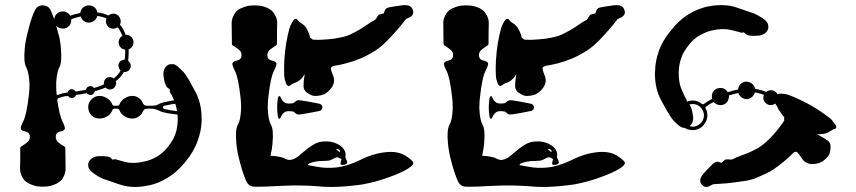

<svg xmlns="http://www.w3.org/2000/svg" viewBox="-20 -741 3399 762"><path d="M343.8 -364.3Q343.8 -364.3 343.8 -364.3Q337.9 -363.3 333 -365.2Q328.1 -367.2 324.2 -371.1Q313.5 -369.1 302.7 -367.2Q292 -365.2 282.2 -364.3Q280.3 -360.4 277.3 -357.4Q274.4 -353.5 269.5 -352.5Q263.7 -350.6 257.8 -353.5Q252.9 -355.5 250 -360.4Q247.1 -360.4 244.1 -359.4Q241.2 -359.4 239.3 -359.4Q231.4 -357.4 223.6 -355.5Q216.8 -352.5 210 -350.6Q210 -348.6 209 -347.7Q208 -345.7 207 -344.7Q216.8 -279.3 228.5 -257.8Q239.3 -236.3 237.3 -229.5Q234.4 -221.7 217.8 -218.8Q201.2 -214.8 201.2 -197.3Q201.2 -183.6 212.9 -174.8Q225.6 -165 233.4 -161.1Q236.3 -159.2 238.3 -157.2Q239.3 -154.3 239.3 -152.3Q239.3 -125 240.2 -71.3Q240.2 -53.7 231.4 -38.1Q223.6 -22.5 208 -14.6Q207 -13.7 206.1 -12.7Q204.1 -11.7 203.1 -11.7Q181.6 -2 167 -1Q152.3 0 149.4 0Q147.5 0 132.8 -1Q118.2 -2 96.7 -11.7Q95.7 -11.7 93.8 -12.7Q92.8 -13.7 91.8 -14.6Q76.2 -22.5 68.4 -38.1Q59.6 -53.7 59.6 -71.3Q60.5 -97.7 60.5 -152.3Q60.5 -154.3 61.5 -157.2Q63.5 -159.2 66.4 -161.1Q74.2 -165 85.9 -174.8Q98.6 -183.6 98.6 -197.3Q98.6 -214.8 82 -218.8Q65.4 -221.7 62.5 -229.5Q60.5 -237.3 73.2 -261.7Q85.9 -287.1 94.7 -365.2Q96.7 -380.9 96.7 -393.6Q97.7 -405.3 96.7 -416Q93.8 -456.1 84 -474.6Q73.2 -493.2 78.1 -547.9Q81.1 -582 93.8 -627.9Q105.5 -674.8 119.1 -701.2Q128.9 -719.7 149.4 -719.7Q170.9 -719.7 180.7 -701.2Q184.6 -693.4 187.5 -684.6Q191.4 -675.8 195.3 -665Q196.3 -671.9 199.2 -678.7Q203.1 -684.6 209 -689.5Q220.7 -697.3 234.4 -695.3Q248 -693.4 256.8 -681.6Q257.8 -680.7 257.8 -679.7Q257.8 -679.7 258.8 -678.7Q267.6 -681.6 277.3 -684.6Q288.1 -686.5 297.9 -689.5Q298.8 -689.5 298.8 -689.5Q298.8 -689.5 298.8 -689.5Q299.8 -701.2 308.6 -710Q318.4 -718.8 331.1 -719.7Q332 -719.7 333 -719.7Q344.7 -719.7 354.5 -712.9Q364.3 -704.1 366.2 -691.4Q378.9 -690.4 389.6 -687.5Q400.4 -683.6 410.2 -679.7Q418 -685.5 427.7 -686.5Q437.5 -687.5 446.3 -681.6Q455.1 -674.8 458 -664.1Q460.9 -653.3 456.1 -643.6Q462.9 -634.8 468.8 -625Q474.6 -614.3 478.5 -602.5Q489.3 -603.5 497.1 -597.7Q505.9 -591.8 508.8 -581.1Q511.7 -569.3 506.8 -559.6Q501 -548.8 490.2 -544.9Q491.2 -533.2 490.2 -521.5Q490.2 -510.7 488.3 -500Q491.2 -498 494.1 -494.1Q497.1 -491.2 498 -486.3Q501 -476.6 496.1 -467.8Q491.2 -459 481.4 -456.1Q478.5 -456.1 476.6 -455.1Q473.6 -455.1 471.7 -456.1Q469.7 -453.1 468.8 -450.2Q466.8 -447.3 464.8 -444.3Q459 -436.5 453.1 -430.7Q446.3 -423.8 439.5 -418.9Q439.5 -418 439.5 -418Q439.5 -418 440.4 -417Q442.4 -407.2 437.5 -398.4Q432.6 -389.6 422.9 -386.7Q416 -384.8 410.2 -386.7Q403.3 -388.7 398.4 -393.6Q388.7 -388.7 377.9 -385.7Q367.2 -381.8 356.4 -378.9Q355.5 -374 351.6 -370.1Q348.6 -366.2 343.8 -364.3ZM321.3 -384.8Q321.3 -384.8 321.3 -384.8Q322.3 -389.6 325.2 -393.6Q329.1 -397.5 334 -398.4Q339.8 -400.4 344.7 -398.4Q349.6 -396.5 352.5 -391.6Q363.3 -394.5 373 -398.4Q382.8 -401.4 392.6 -406.2Q390.6 -415 395.5 -423.8Q400.4 -431.6 410.2 -434.6Q416 -435.5 420.9 -434.6Q426.8 -433.6 431.6 -429.7Q437.5 -434.6 443.4 -440.4Q448.2 -446.3 453.1 -452.1Q455.1 -454.1 456.1 -457Q458 -459 459 -460.9Q456.1 -462.9 454.1 -466.8Q452.1 -469.7 451.2 -473.6Q448.2 -483.4 453.1 -492.2Q458 -501 467.8 -502.9Q469.7 -503.9 471.7 -503.9Q472.7 -503.9 474.6 -503.9Q476.6 -513.7 476.6 -523.4Q477.5 -533.2 476.6 -543.9Q467.8 -544.9 460.9 -550.8Q454.1 -556.6 452.1 -565.4Q449.2 -575.2 453.1 -584Q457 -593.8 465.8 -598.6Q461.9 -608.4 457 -617.2Q453.1 -626 447.3 -632.8Q439.5 -627.9 430.7 -627Q420.9 -627 413.1 -631.8Q404.3 -638.7 401.4 -648.4Q398.4 -658.2 402.3 -668Q393.6 -671.9 384.8 -673.8Q376 -676.8 366.2 -677.7Q363.3 -667 355.5 -660.2Q346.7 -652.3 335 -651.4Q323.2 -650.4 313.5 -657.2Q303.7 -664.1 300.8 -675.8Q290 -672.9 281.2 -670.9Q271.5 -668 262.7 -665Q263.7 -656.2 260.7 -648.4Q256.8 -639.6 249 -633.8Q238.3 -626 225.6 -627.9Q211.9 -628.9 203.1 -638.7Q210 -615.2 215.8 -591.8Q220.7 -567.4 221.7 -547.9Q226.6 -493.2 215.8 -474.6Q206.1 -456.1 203.1 -416Q203.1 -405.3 203.1 -393.6Q203.1 -380.9 205.1 -365.2Q205.1 -364.3 205.1 -364.3Q205.1 -363.3 205.1 -363.3Q212.9 -366.2 220.7 -368.2Q228.5 -371.1 236.3 -372.1Q239.3 -373 242.2 -373Q245.1 -374 248 -374Q249 -378.9 252.9 -381.8Q255.9 -384.8 260.7 -386.7Q266.6 -387.7 271.5 -385.7Q277.3 -382.8 280.3 -377.9Q290 -378.9 299.8 -380.9Q310.5 -382.8 321.3 -384.8ZM718.8 -441.4Q718.8 -441.4 718.8 -441.4Q728.5 -427.7 754.9 -377.9Q780.3 -332 780.3 -268.6Q780.3 -264.6 780.3 -260.7Q779.3 -223.6 764.6 -182.6Q751 -141.6 715.8 -98.6Q681.6 -56.6 644.5 -35.2Q608.4 -12.7 573.2 -5.9Q543 1 516.6 1Q483.4 1 455.1 -8.8Q402.3 -26.4 386.7 -32.2Q373 -38.1 354.5 -50.8Q336.9 -63.5 333 -72.3Q331.1 -76.2 330.1 -83Q329.1 -90.8 332 -97.7Q335.9 -106.4 345.7 -113.3Q356.4 -120.1 369.1 -121.1Q392.6 -122.1 404.3 -120.1Q416 -118.2 419.9 -114.3Q422.9 -110.4 425.8 -108.4Q427.7 -106.4 431.6 -108.4Q434.6 -109.4 437.5 -109.4Q440.4 -108.4 443.4 -107.4Q445.3 -106.4 478.5 -97.7Q511.7 -89.8 555.7 -100.6Q578.1 -105.5 602.5 -119.1Q626 -132.8 646.5 -158.2Q672.9 -190.4 680.7 -224.6Q687.5 -257.8 684.6 -286.1Q674.8 -287.1 664.1 -289.1Q653.3 -290 643.6 -292Q634.8 -293.9 626 -295.9Q616.2 -298.8 610.4 -302.7Q603.5 -305.7 596.7 -307.6Q589.8 -309.6 582 -309.6Q576.2 -309.6 563.5 -309.6Q557.6 -309.6 552.7 -306.6Q548.8 -302.7 546.9 -297.9Q542 -286.1 530.3 -278.3Q519.5 -270.5 504.9 -270.5Q489.3 -270.5 474.6 -279.3Q459 -289.1 454.1 -303.7Q453.1 -306.6 451.2 -307.6Q449.2 -309.6 446.3 -309.6Q442.4 -309.6 433.6 -309.6Q430.7 -309.6 428.7 -307.6Q426.8 -306.6 425.8 -303.7Q420.9 -289.1 405.3 -279.3Q390.6 -270.5 375 -270.5Q356.4 -270.5 342.8 -283.2Q330.1 -296.9 330.1 -315.4Q330.1 -334 342.8 -346.7Q356.4 -360.4 375 -360.4Q390.6 -360.4 405.3 -350.6Q420.9 -340.8 425.8 -326.2Q426.8 -324.2 428.7 -322.3Q430.7 -321.3 433.6 -321.3Q437.5 -321.3 446.3 -321.3Q449.2 -321.3 451.2 -322.3Q453.1 -324.2 454.1 -326.2Q459 -340.8 474.6 -350.6Q489.3 -360.4 504.9 -360.4Q519.5 -360.4 530.3 -352.5Q542 -344.7 546.9 -332Q548.8 -327.1 552.7 -324.2Q557.6 -321.3 563.5 -321.3Q569.3 -321.3 582 -321.3Q589.8 -321.3 596.7 -322.3Q603.5 -324.2 610.4 -328.1Q616.2 -331.1 626 -334Q634.8 -335.9 643.6 -337.9Q650.4 -339.8 657.2 -340.8Q664.1 -341.8 670.9 -342.8Q666 -354.5 662.1 -362.3Q658.2 -370.1 657.2 -370.1Q655.3 -373 654.3 -376Q653.3 -378.9 654.3 -381.8Q654.3 -385.7 652.3 -387.7Q650.4 -389.6 645.5 -392.6Q640.6 -395.5 636.7 -406.2Q631.8 -417 628.9 -440.4Q627 -453.1 631.8 -464.8Q635.7 -476.6 644.5 -481.4Q650.4 -486.3 657.2 -486.3Q665 -486.3 668.9 -486.3Q678.7 -484.4 694.3 -468.8Q710.9 -454.1 718.8 -441.4ZM631.8 -308.6Q641.6 -306.6 655.3 -303.7Q668.9 -301.8 682.6 -299.8Q681.6 -307.6 679.7 -315.4Q677.7 -322.3 675.8 -329.1Q663.1 -328.1 651.4 -325.2Q640.6 -323.2 631.8 -321.3Q627 -320.3 627 -315.4Q627 -310.5 631.8 -308.6Z M1087.9 -269.5Q1083 -271.5 1082 -285.2Q1080.1 -299.8 1080.1 -311.5Q1080.1 -312.5 1080.1 -314.5Q1080.1 -317.4 1080.1 -318.4Q1080.1 -330.1 1082 -344.7Q1083 -358.4 1087.9 -359.4Q1091.8 -361.3 1095.7 -350.6Q1100.6 -339.8 1111.3 -333Q1116.2 -330.1 1125 -330.1Q1133.8 -330.1 1139.6 -331.1Q1145.5 -331.1 1149.4 -335.9Q1153.3 -339.8 1160.2 -342.8Q1167 -344.7 1203.1 -337.9Q1238.3 -331.1 1238.3 -331.1Q1253.9 -329.1 1256.8 -323.2Q1259.8 -317.4 1259.8 -314.5Q1259.8 -312.5 1256.8 -306.6Q1253.9 -300.8 1238.3 -298.8Q1238.3 -298.8 1203.1 -292Q1167 -285.2 1160.2 -287.1Q1153.3 -290 1149.4 -293.9Q1145.5 -298.8 1139.6 -298.8Q1133.8 -299.8 1125 -299.8Q1116.2 -299.8 1111.3 -296.9Q1100.6 -290 1095.7 -279.3Q1091.8 -268.6 1087.9 -269.5ZM1127 -399.4Q1127 -399.4 1127 -399.4Q1125 -398.4 1120.1 -402.3Q1115.2 -406.2 1109.4 -428.7Q1107.4 -438.5 1107.4 -469.7Q1107.4 -501 1111.3 -536.1Q1115.2 -571.3 1122.1 -601.6Q1128.9 -631.8 1133.8 -641.6Q1143.6 -662.1 1149.4 -665Q1154.3 -667 1156.2 -666Q1159.2 -665 1162.1 -660.2Q1166 -656.2 1168 -654.3Q1170.9 -652.3 1180.7 -645.5Q1191.4 -638.7 1199.2 -623Q1204.1 -614.3 1207 -605.5Q1210 -596.7 1210.9 -590.8Q1213.9 -589.8 1215.8 -587.9Q1217.8 -585.9 1220.7 -584Q1222.7 -583 1250 -583Q1277.3 -584 1308.6 -587.9Q1326.2 -590.8 1342.8 -594.7Q1358.4 -598.6 1371.1 -604.5Q1405.3 -621.1 1430.7 -638.7Q1456.1 -656.2 1462.9 -659.2Q1469.7 -661.1 1475.6 -671.9Q1481.4 -682.6 1486.3 -683.6Q1491.2 -684.6 1497.1 -686.5Q1502.9 -687.5 1502.9 -687.5Q1502.9 -687.5 1506.8 -698.2Q1509.8 -709 1524.4 -711.9Q1539.1 -714.8 1574.2 -719.7Q1581.1 -720.7 1586.9 -720.7Q1611.3 -720.7 1617.2 -704.1Q1620.1 -698.2 1620.1 -692.4Q1620.1 -680.7 1608.4 -673.8Q1590.8 -665 1590.8 -665Q1590.8 -665 1574.2 -643.6Q1556.6 -622.1 1533.2 -596.7Q1516.6 -579.1 1500 -563.5Q1482.4 -547.9 1467.8 -539.1Q1429.7 -515.6 1405.3 -506.8Q1381.8 -497.1 1352.5 -489.3Q1324.2 -482.4 1310.5 -480.5Q1297.9 -478.5 1293.9 -472.7Q1291 -467.8 1301.8 -441.4Q1312.5 -415 1294.9 -391.6Q1277.3 -368.2 1255.9 -363.3Q1234.4 -358.4 1221.7 -361.3Q1209 -365.2 1197.3 -374Q1185.5 -382.8 1184.6 -397.5Q1184.6 -405.3 1185.5 -419.9Q1187.5 -434.6 1189.5 -447.3Q1187.5 -443.4 1184.6 -439.5Q1181.6 -435.5 1178.7 -431.6Q1167 -418.9 1155.3 -414.1Q1143.6 -410.2 1140.6 -408.2Q1137.7 -407.2 1133.8 -403.3Q1129.9 -400.4 1127 -399.4ZM1518.6 -137.7Q1518.6 -137.7 1518.6 -137.7Q1562.5 -140.6 1590.8 -122.1Q1619.1 -103.5 1620.1 -94.7Q1621.1 -83 1585 -63.5Q1547.9 -44.9 1499 -29.3Q1472.7 -20.5 1445.3 -14.6Q1418 -7.8 1394.5 -5.9Q1339.8 1 1293 1Q1264.6 1 1239.3 -2Q1169.9 -6.8 1108.4 -3.9Q1090.8 -2.9 1064.5 -2Q1037.1 0 1008.8 0Q1005.9 0 995.1 0Q985.4 0 982.4 -1Q975.6 -2 968.8 -6.8Q962.9 -11.7 959 -18.6Q946.3 -44.9 933.6 -91.8Q920.9 -137.7 918 -171.9Q913.1 -226.6 923.8 -245.1Q934.6 -264.6 936.5 -303.7Q937.5 -314.5 936.5 -326.2Q936.5 -338.9 934.6 -354.5Q925.8 -433.6 913.1 -458Q900.4 -483.4 902.3 -490.2Q905.3 -498 921.9 -501Q938.5 -504.9 938.5 -522.5Q938.5 -536.1 926.8 -544.9Q914.1 -554.7 906.2 -559.6Q903.3 -560.5 901.4 -562.5Q900.4 -565.4 900.4 -567.4Q900.4 -594.7 899.4 -649.4Q899.4 -666 908.2 -681.6Q916 -697.3 931.6 -706.1Q932.6 -706.1 933.6 -707Q935.5 -708 936.5 -708Q958 -717.8 972.7 -718.8Q987.3 -719.7 989.3 -719.7Q992.2 -719.7 1006.8 -718.8Q1021.5 -717.8 1043 -709Q1043.9 -708 1045.9 -707Q1046.9 -707 1047.9 -706.1Q1063.5 -697.3 1071.3 -681.6Q1080.1 -666 1080.1 -649.4Q1079.1 -622.1 1079.1 -568.4Q1079.1 -565.4 1078.1 -563.5Q1076.2 -560.5 1073.2 -559.6Q1065.4 -554.7 1052.7 -544.9Q1041 -536.1 1041 -522.5Q1041 -504.9 1057.6 -501Q1074.2 -498 1077.1 -490.2Q1079.1 -483.4 1066.4 -458Q1053.7 -433.6 1044.9 -354.5Q1043 -338.9 1043 -326.2Q1042 -314.5 1043 -304.7Q1044.9 -264.6 1055.7 -245.1Q1066.4 -226.6 1061.5 -171.9Q1060.5 -161.1 1058.6 -148.4Q1056.6 -136.7 1053.7 -123Q1096.7 -120.1 1111.3 -111.3Q1127 -101.6 1146.5 -110.4Q1154.3 -113.3 1163.1 -120.1Q1171.9 -127.9 1181.6 -135.7Q1200.2 -152.3 1223.6 -167Q1247.1 -181.6 1279.3 -179.7Q1299.8 -178.7 1316.4 -170.9Q1333 -163.1 1340.8 -153.3Q1351.6 -140.6 1351.6 -127.9Q1350.6 -116.2 1350.6 -116.2Q1350.6 -116.2 1356.4 -103.5Q1362.3 -89.8 1345.7 -86.9Q1328.1 -84 1332 -96.7Q1335 -109.4 1335 -109.4Q1335 -109.4 1327.1 -114.3Q1319.3 -119.1 1309.6 -114.3Q1300.8 -109.4 1293.9 -106.4Q1286.1 -102.5 1268.6 -102.5Q1260.7 -102.5 1245.1 -101.6Q1229.5 -99.6 1219.7 -96.7Q1208 -93.8 1204.1 -89.8Q1201.2 -85.9 1201.2 -85.9Q1201.2 -85.9 1238.3 -79.1Q1274.4 -72.3 1312.5 -76.2Q1355.5 -80.1 1410.2 -106.4Q1464.8 -133.8 1518.6 -137.7ZM1326.2 -146.5Q1321.3 -150.4 1317.4 -149.4Q1313.5 -149.4 1313.5 -149.4Q1318.4 -144.5 1328.1 -136.7Q1328.1 -136.7 1329.1 -140.6Q1330.1 -143.6 1326.2 -146.5Z M1927.7 -269.5Q1922.9 -271.5 1921.9 -285.2Q1919.9 -299.8 1919.9 -311.5Q1919.9 -312.5 1919.9 -314.5Q1919.9 -317.4 1919.9 -318.4Q1919.9 -330.1 1921.9 -344.7Q1922.9 -358.4 1927.7 -359.4Q1931.6 -361.3 1935.5 -350.6Q1940.4 -339.8 1951.2 -333Q1956.1 -330.1 1964.8 -330.1Q1973.6 -330.1 1979.5 -331.1Q1985.4 -331.1 1989.3 -335.9Q1993.2 -339.8 2000 -342.8Q2006.8 -344.7 2043 -337.9Q2078.1 -331.1 2078.1 -331.1Q2093.8 -329.1 2096.7 -323.2Q2099.6 -317.4 2099.6 -314.5Q2099.6 -312.5 2096.7 -306.6Q2093.8 -300.8 2078.1 -298.8Q2078.1 -298.8 2043 -292Q2006.8 -285.2 2000 -287.1Q1993.2 -290 1989.3 -293.9Q1985.4 -298.8 1979.5 -298.8Q1973.6 -299.8 1964.8 -299.8Q1956.1 -299.8 1951.2 -296.9Q1940.4 -290 1935.5 -279.3Q1931.6 -268.6 1927.7 -269.5ZM1966.8 -399.4Q1966.8 -399.4 1966.8 -399.4Q1964.8 -398.4 1960 -402.3Q1955.1 -406.2 1949.2 -428.7Q1947.3 -438.5 1947.3 -469.7Q1947.3 -501 1951.2 -536.1Q1955.1 -571.3 1961.9 -601.6Q1968.8 -631.8 1973.6 -641.6Q1983.4 -662.1 1989.3 -665Q1994.1 -667 1996.1 -666Q1999 -665 2002 -660.2Q2005.9 -656.2 2007.8 -654.3Q2010.7 -652.3 2020.5 -645.5Q2031.2 -638.7 2039.1 -623Q2043.9 -614.3 2046.9 -605.5Q2049.8 -596.7 2050.8 -590.8Q2053.7 -589.8 2055.7 -587.9Q2057.6 -585.9 2060.5 -584Q2062.5 -583 2089.8 -583Q2117.2 -584 2148.4 -587.9Q2166 -590.8 2182.6 -594.7Q2198.2 -598.6 2210.9 -604.5Q2245.1 -621.1 2270.5 -638.7Q2295.9 -656.2 2302.7 -659.2Q2309.6 -661.1 2315.4 -671.9Q2321.3 -682.6 2326.2 -683.6Q2331.1 -684.6 2336.9 -686.5Q2342.8 -687.5 2342.8 -687.5Q2342.8 -687.5 2346.7 -698.2Q2349.6 -709 2364.3 -711.9Q2378.9 -714.8 2414.1 -719.7Q2420.9 -720.7 2426.8 -720.7Q2451.2 -720.7 2457 -704.1Q2460 -698.2 2460 -692.4Q2460 -680.7 2448.2 -673.8Q2430.7 -665 2430.7 -665Q2430.7 -665 2414.1 -643.6Q2396.5 -622.1 2373 -596.7Q2356.4 -579.1 2339.8 -563.5Q2322.3 -547.9 2307.6 -539.1Q2269.5 -515.6 2245.1 -506.8Q2221.7 -497.1 2192.4 -489.3Q2164.1 -482.4 2150.4 -480.5Q2137.7 -478.5 2133.8 -472.7Q2130.9 -467.8 2141.6 -441.4Q2152.3 -415 2134.8 -391.6Q2117.2 -368.2 2095.7 -363.3Q2074.2 -358.4 2061.5 -361.3Q2048.8 -365.2 2037.1 -374Q2025.4 -382.8 2024.4 -397.5Q2024.4 -405.3 2025.4 -419.9Q2027.3 -434.6 2029.3 -447.3Q2027.3 -443.4 2024.4 -439.5Q2021.5 -435.5 2018.6 -431.6Q2006.8 -418.9 1995.1 -414.1Q1983.4 -410.2 1980.5 -408.2Q1977.5 -407.2 1973.6 -403.3Q1969.7 -400.4 1966.8 -399.4ZM2358.4 -137.7Q2358.4 -137.7 2358.4 -137.7Q2402.3 -140.6 2430.7 -122.1Q2459 -103.5 2460 -94.7Q2460.9 -83 2424.8 -63.5Q2387.7 -44.9 2338.9 -29.3Q2312.5 -20.5 2285.2 -14.6Q2257.8 -7.8 2234.4 -5.9Q2179.7 1 2132.8 1Q2104.5 1 2079.1 -2Q2009.8 -6.8 1948.2 -3.9Q1930.7 -2.9 1904.3 -2Q1877 0 1848.6 0Q1845.7 0 1835 0Q1825.2 0 1822.3 -1Q1815.4 -2 1808.6 -6.8Q1802.7 -11.7 1798.8 -18.6Q1786.1 -44.9 1773.4 -91.8Q1760.7 -137.7 1757.8 -171.9Q1752.9 -226.6 1763.7 -245.1Q1774.4 -264.6 1776.4 -303.7Q1777.3 -314.5 1776.4 -326.2Q1776.4 -338.9 1774.4 -354.5Q1765.6 -433.6 1752.9 -458Q1740.2 -483.4 1742.2 -490.2Q1745.1 -498 1761.7 -501Q1778.3 -504.9 1778.3 -522.5Q1778.3 -536.1 1766.6 -544.9Q1753.9 -554.7 1746.1 -559.6Q1743.2 -560.5 1741.2 -562.5Q1740.2 -565.4 1740.2 -567.4Q1740.2 -594.7 1739.3 -649.4Q1739.3 -666 1748 -681.6Q1755.9 -697.3 1771.5 -706.1Q1772.5 -706.1 1773.4 -707Q1775.4 -708 1776.4 -708Q1797.9 -717.8 1812.5 -718.8Q1827.1 -719.7 1829.1 -719.7Q1832 -719.7 1846.7 -718.8Q1861.3 -717.8 1882.8 -709Q1883.8 -708 1885.7 -707Q1886.7 -707 1887.7 -706.1Q1903.3 -697.3 1911.1 -681.6Q1919.9 -666 1919.9 -649.4Q1918.9 -622.1 1918.9 -568.4Q1918.9 -565.4 1918 -563.5Q1916 -560.5 1913.1 -559.6Q1905.3 -554.7 1892.6 -544.9Q1880.9 -536.1 1880.9 -522.5Q1880.9 -504.9 1897.5 -501Q1914.1 -498 1917 -490.2Q1918.9 -483.4 1906.2 -458Q1893.6 -433.6 1884.8 -354.5Q1882.8 -338.9 1882.8 -326.2Q1881.8 -314.5 1882.8 -304.7Q1884.8 -264.6 1895.5 -245.1Q1906.2 -226.6 1901.4 -171.9Q1900.4 -161.1 1898.4 -148.4Q1896.5 -136.7 1893.6 -123Q1936.5 -120.1 1951.2 -111.3Q1966.8 -101.6 1986.3 -110.4Q1994.1 -113.3 2002.9 -120.1Q2011.7 -127.9 2021.5 -135.7Q2040 -152.3 2063.5 -167Q2086.9 -181.6 2119.1 -179.7Q2139.6 -178.7 2156.2 -170.9Q2172.9 -163.1 2180.7 -153.3Q2191.4 -140.6 2191.4 -127.9Q2190.4 -116.2 2190.4 -116.2Q2190.4 -116.2 2196.3 -103.5Q2202.1 -89.8 2185.5 -86.9Q2168 -84 2171.9 -96.7Q2174.8 -109.4 2174.8 -109.4Q2174.8 -109.4 2167 -114.3Q2159.2 -119.1 2149.4 -114.3Q2140.6 -109.4 2133.8 -106.4Q2126 -102.5 2108.4 -102.5Q2100.6 -102.5 2085 -101.6Q2069.3 -99.6 2059.6 -96.7Q2047.9 -93.8 2043.9 -89.8Q2041 -85.9 2041 -85.9Q2041 -85.9 2078.1 -79.1Q2114.3 -72.3 2152.3 -76.2Q2195.3 -80.1 2250 -106.4Q2304.7 -133.8 2358.4 -137.7ZM2166 -146.5Q2161.1 -150.4 2157.2 -149.4Q2153.3 -149.4 2153.3 -149.4Q2158.2 -144.5 2168 -136.7Q2168 -136.7 2168.9 -140.6Q2169.9 -143.6 2166 -146.5Z M3284.2 -261.7Q3284.2 -261.7 3283.2 -261.7Q3298.8 -244.1 3298.8 -238.3Q3298.8 -237.3 3298.8 -236.3Q3298.8 -232.4 3296.9 -231.4Q3294.9 -229.5 3290 -228.5Q3284.2 -226.6 3282.2 -224.6Q3279.3 -223.6 3268.6 -216.8Q3257.8 -210 3241.2 -209Q3235.4 -208 3231.4 -208Q3226.6 -208 3221.7 -209Q3233.4 -202.1 3246.1 -195.3Q3258.8 -187.5 3265.6 -182.6Q3276.4 -173.8 3276.4 -159.2Q3276.4 -144.5 3272.5 -131.8Q3268.6 -120.1 3251 -105.5Q3234.4 -90.8 3205.1 -89.8Q3175.8 -89.8 3161.1 -114.3Q3146.5 -137.7 3139.6 -138.7Q3132.8 -139.6 3124 -129.9Q3114.3 -120.1 3091.8 -100.6Q3069.3 -82 3047.9 -67.4Q3025.4 -53.7 2984.4 -36.1Q2968.8 -29.3 2946.3 -24.4Q2922.9 -20.5 2899.4 -17.6Q2865.2 -12.7 2837.9 -11.7Q2810.5 -9.8 2810.5 -9.8Q2810.5 -9.8 2793 -1Q2787.1 1 2782.2 1Q2771.5 1 2762.7 -11.7Q2751 -29.3 2775.4 -55.7Q2799.8 -82 2810.5 -91.8Q2822.3 -101.6 2832 -98.6Q2842.8 -94.7 2842.8 -94.7Q2842.8 -94.7 2847.7 -98.6Q2852.5 -103.5 2856.4 -106.4Q2860.4 -109.4 2872.1 -108.4Q2883.8 -106.4 2890.6 -110.4Q2896.5 -114.3 2924.8 -125Q2954.1 -134.8 2988.3 -153.3Q3000 -160.2 3012.7 -170.9Q3025.4 -181.6 3038.1 -194.3Q3060.5 -217.8 3076.2 -239.3Q3092.8 -261.7 3092.8 -263.7Q3092.8 -266.6 3091.8 -269.5Q3091.8 -272.5 3092.8 -275.4Q3088.9 -279.3 3084 -286.1Q3078.1 -293.9 3074.2 -301.8Q3073.2 -301.8 3073.2 -301.8Q3073.2 -300.8 3072.3 -300.8Q3069.3 -308.6 3065.4 -316.4Q3061.5 -323.2 3056.6 -330.1Q3048.8 -324.2 3040 -324.2Q3030.3 -323.2 3022.5 -329.1Q3013.7 -335 3010.7 -344.7Q3007.8 -354.5 3011.7 -364.3Q3002.9 -368.2 2994.1 -370.1Q2985.4 -373 2975.6 -374Q2973.6 -364.3 2964.8 -356.4Q2956.1 -348.6 2944.3 -347.7Q2932.6 -347.7 2922.9 -354.5Q2914.1 -361.3 2910.2 -372.1Q2900.4 -370.1 2890.6 -367.2Q2881.8 -365.2 2873 -362.3Q2874 -353.5 2870.1 -344.7Q2867.2 -335.9 2859.4 -330.1Q2847.7 -322.3 2835 -324.2Q2821.3 -326.2 2812.5 -335.9Q2801.8 -331.1 2793.9 -326.2Q2787.1 -320.3 2782.2 -317.4Q2780.3 -316.4 2779.3 -314.5Q2779.3 -312.5 2780.3 -310.5Q2781.2 -307.6 2783.2 -304.7Q2784.2 -301.8 2785.2 -298.8Q2792 -274.4 2778.3 -252.9Q2765.6 -231.4 2741.2 -225.6Q2729.5 -223.6 2717.8 -225.6Q2707 -227.5 2697.3 -233.4Q2695.3 -233.4 2693.4 -233.4Q2691.4 -233.4 2690.4 -234.4Q2680.7 -235.4 2665 -251Q2648.4 -265.6 2640.6 -279.3Q2630.9 -293 2604.5 -341.8Q2579.1 -387.7 2579.1 -452.1Q2579.1 -456.1 2580.1 -460Q2580.1 -497.1 2594.7 -538.1Q2608.4 -579.1 2643.6 -621.1Q2677.7 -664.1 2714.8 -685.5Q2751 -707 2787.1 -714.8Q2816.4 -720.7 2843.8 -720.7Q2876 -720.7 2904.3 -710.9Q2957 -693.4 2972.7 -687.5Q2986.3 -681.6 3004.9 -669.9Q3023.4 -657.2 3026.4 -648.4Q3028.3 -644.5 3029.3 -636.7Q3030.3 -629.9 3027.3 -623Q3023.4 -613.3 3013.7 -607.4Q3002.9 -600.6 2990.2 -599.6Q2966.8 -597.7 2955.1 -599.6Q2943.4 -601.6 2940.4 -605.5Q2936.5 -609.4 2933.6 -611.3Q2931.6 -613.3 2927.7 -612.3Q2924.8 -610.4 2921.9 -611.3Q2918.9 -611.3 2916 -613.3Q2914.1 -614.3 2880.9 -622.1Q2847.7 -629.9 2804.7 -620.1Q2781.2 -614.3 2756.8 -600.6Q2733.4 -587.9 2712.9 -561.5Q2692.4 -536.1 2683.6 -510.7Q2674.8 -484.4 2673.8 -460Q2671.9 -415 2686.5 -382.8Q2700.2 -351.6 2702.1 -349.6Q2704.1 -347.7 2705.1 -344.7Q2706.1 -340.8 2706.1 -337.9Q2706.1 -337.9 2706.1 -337.9Q2706.1 -336.9 2706.1 -336.9Q2707 -337.9 2709 -338.9Q2710.9 -338.9 2712.9 -339.8Q2727.5 -343.8 2741.2 -340.8Q2755.9 -336.9 2766.6 -328.1Q2767.6 -327.1 2769.5 -327.1Q2771.5 -327.1 2772.5 -328.1Q2778.3 -331.1 2786.1 -336.9Q2794.9 -342.8 2806.6 -348.6Q2803.7 -358.4 2806.6 -369.1Q2809.6 -378.9 2818.4 -385.7Q2830.1 -393.6 2844.7 -391.6Q2858.4 -389.6 2866.2 -377.9Q2867.2 -377.9 2867.2 -377Q2868.2 -376 2868.2 -375Q2877.9 -377.9 2887.7 -380.9Q2897.5 -383.8 2908.2 -385.7Q2908.2 -385.7 2908.2 -385.7Q2908.2 -385.7 2909.2 -385.7Q2910.2 -398.4 2918.9 -407.2Q2927.7 -416 2940.4 -417Q2954.1 -417 2963.9 -409.2Q2974.6 -401.4 2976.6 -388.7Q2988.3 -386.7 2999 -383.8Q3009.8 -380.9 3020.5 -376Q3027.3 -381.8 3038.1 -382.8Q3047.9 -383.8 3055.7 -377.9Q3059.6 -376 3061.5 -373Q3064.5 -370.1 3065.4 -367.2Q3068.4 -369.1 3075.2 -369.1Q3082 -370.1 3097.7 -367.2Q3108.4 -366.2 3136.7 -353.5Q3165 -340.8 3196.3 -324.2Q3226.6 -306.6 3252 -288.1Q3277.3 -270.5 3284.2 -261.7ZM2746.1 -242.2Q2746.1 -242.2 2746.1 -242.2Q2759.8 -248 2767.6 -260.7Q2775.4 -274.4 2773.4 -289.1Q2769.5 -310.5 2752.9 -321.3Q2735.4 -332 2715.8 -326.2Q2719.7 -322.3 2723.6 -311.5Q2727.5 -300.8 2730.5 -280.3Q2732.4 -267.6 2728.5 -256.8Q2724.6 -246.1 2716.8 -240.2Q2723.6 -238.3 2731.4 -238.3Q2739.3 -238.3 2746.1 -242.2ZM3066.4 -341.8Q3066.4 -341.8 3066.4 -341.8Q3066.4 -341.8 3066.4 -340.8Q3066.4 -340.8 3066.4 -340.8Q3066.4 -339.8 3066.4 -339.8Q3066.4 -339.8 3066.4 -339.8Q3066.4 -340.8 3066.4 -340.8Q3066.4 -340.8 3066.4 -341.8Z"/></svg>

Font: No Time for a New Roman
Style: XXL
Weight: 400
Monospace: yes
Designer: Arthur Shnapir
Foundry: Arthur Shnapir
Version: Version_01